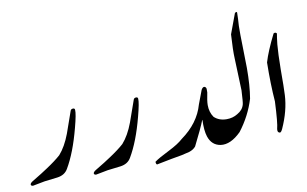

<svg xmlns="http://www.w3.org/2000/svg" viewBox="-71 -808 1503 941"><g transform="rotate(-10 680.5 -338.0)"><path d="M83 -18.1 23.9 -6.8Q15.1 -6.8 13.2 -13.2Q12.2 -21 26.9 -29.8Q79.1 -61 104 -78.1Q147.9 -106.9 175.8 -131.8Q208 -168 231 -229Q244.1 -265.1 269 -336.9Q272 -345.2 282.2 -345.2Q291 -345.2 291 -336.9Q293 -317.9 274.9 -250Q244.1 -131.8 201.2 -59.1Q185.1 -30.8 147.9 -25.9Q126 -23.9 83 -18.1Z M397 -18.1 337.9 -6.8Q329.1 -6.8 327.1 -13.2Q326.2 -21 340.8 -29.8Q393.1 -61 418 -78.1Q461.9 -106.9 489.7 -131.8Q522 -168 544.9 -229Q558.1 -265.1 583 -336.9Q585.9 -345.2 596.2 -345.2Q605 -345.2 605 -336.9Q606.9 -317.9 588.9 -250Q558.1 -131.8 515.1 -59.1Q499 -30.8 461.9 -25.9Q439.9 -23.9 397 -18.1Z M1107.9 -568.8 1145 -668.9Q1154.8 -675.8 1155.8 -668.9Q1155.8 -657.2 1154.8 -637.2Q1152.8 -613.8 1152.8 -603Q1151.9 -564 1153.8 -498Q1155.8 -421.9 1155.8 -393.1Q1155.8 -306.2 1145 -242.2Q1120.1 -160.2 1065.9 -89.8Q1012.7 -37.1 963.9 -43.9Q919.9 -50.8 904.8 -97.2Q895 -127 897 -180.2H896Q879.9 -139.2 838.9 -58.1Q827.1 -43.9 806.2 -37.1Q804.7 -37.1 767.1 -27.8Q725.1 -21 640.1 -3.9Q634.8 -6.8 634.8 -18.1Q654.8 -33.2 709 -60.1Q756.8 -84 780.8 -106Q868.2 -168.9 893.1 -257.8L918.9 -326.2Q926.8 -340.8 936 -337.9Q943.8 -334 943.8 -325.2Q943.8 -325.2 943.8 -309.1Q935.1 -268.1 935.1 -247.1Q935.1 -211.9 953.1 -186Q977.1 -163.1 1015.1 -163.1Q1045.9 -163.1 1069.8 -178.2Q1098.1 -193.8 1105 -221.2Q1107.9 -231.9 1110.8 -290L1105 -450.2Q1103 -490.2 1107.9 -568.8Z M1330.1 -534.2Q1326.7 -516.1 1322.8 -481Q1318.8 -436 1317.9 -356.9Q1317.9 -266.1 1315.9 -230Q1312 -152.8 1273.9 -68.8Q1266.6 -53.2 1260.7 -53.2Q1257.8 -53.2 1254.9 -55.2Q1248 -59.1 1250 -73.2Q1257.8 -100.1 1262.7 -208Q1255.9 -294.9 1257.8 -402.8Q1273.9 -457 1314 -537.1Q1323.7 -543 1330.1 -534.2Z"/></g></svg>

Font: Jameel Khushkhat-L
Style: Regular
Weight: 400
Version: Version 3.5